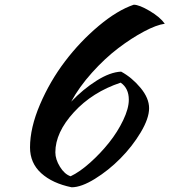

<svg xmlns="http://www.w3.org/2000/svg" viewBox="-20 -752 722 818"><path d="M549.8 -731.9Q572.8 -731.9 617.4 -705.6Q662.1 -679.2 682.1 -650.9Q646.5 -646 593.3 -617.7Q540 -589.4 483.4 -546.4Q426.8 -503.4 372.1 -442.6Q317.4 -381.8 283.2 -318.8Q334 -372.1 391.6 -408.4Q449.2 -444.8 496.1 -446.8Q542 -421.9 578.6 -377.9Q615.2 -334 615.2 -291Q615.2 -247.6 579.3 -187.7Q543.5 -127.9 492.9 -76.9Q442.4 -25.9 384.3 10Q326.2 45.9 285.2 45.9Q203.6 29.3 155.8 -13.9Q107.9 -57.1 107.9 -124Q107.9 -207.5 150.4 -306.9Q192.9 -406.2 257.1 -490.7Q321.3 -575.2 400.4 -641.6Q479.5 -708 549.8 -731.9ZM494.1 -399.9Q373.5 -359.9 294.7 -273.7Q215.8 -187.5 215.8 -103Q215.8 -73.2 235.4 -41.5Q254.9 -9.8 280.8 -1Q319.8 -19.5 364 -59.1Q408.2 -98.6 444.6 -144.3Q481 -189.9 504.9 -240Q528.8 -290 528.8 -327.1Q528.8 -376 494.1 -399.9Z"/></svg>

Font: Kaushan Script
Style: Regular
Weight: 400
Designer: Pablo Impallari
Foundry: Pablo Impallari
Version: Version 1.002